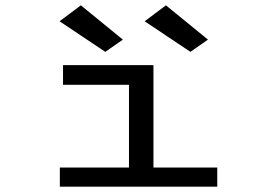

<svg xmlns="http://www.w3.org/2000/svg" viewBox="-20 -702 1040 722"><path d="M376 -507 442 -553 284 -682 204 -622ZM696 -507 762 -553 604 -682 524 -622ZM205 0H797V-72H557V-457H217V-383H465V-72H205Z"/></svg>

Font: Inconsolata UltraExpanded
Style: Regular
Weight: 400
Width: 9
Monospace: yes
Designer: Raph Levien, Cyreal, Brenton Simpson
Foundry: Raph Levien, Cyreal, Google
Version: Version 3.100